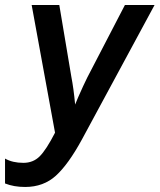

<svg xmlns="http://www.w3.org/2000/svg" viewBox="-33 -734 635 764"><path d="M-13 -4V-103Q17 -86 60 -86Q99 -86 125 -112Q151 -138 186 -206L93 -714H203L251 -428Q260 -382 266 -318L278 -347Q300 -397 314 -425L464 -714H582L293 -179Q239 -80 189.5 -35Q140 10 67 10Q22 10 -13 -4Z"/></svg>

Font: Noto Sans UI NarrowMedium
Style: Italic
Weight: 500
Width: 4
Italic angle: -12°
Designer: Monotype Design Team
Foundry: Monotype Imaging Inc.
Version: Version 1.001